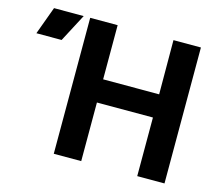

<svg xmlns="http://www.w3.org/2000/svg" viewBox="-103 -866 1144 1000"><g transform="rotate(15 468.5 -366.5)"><path d="M862 -733V0H715V-316H413V0H265V-733H413V-441H715L714 -733ZM70 -733H230L151 -583H15Z"/></g></svg>

Font: Kreadon
Style: Bold
Weight: 700
Designer: Reiya WATANABE
Foundry: StudioGnu
Version: Version 1.003; ttfautohint (v1.8.4.7-5d5b);gftools[0.9.32]